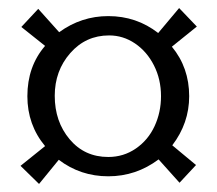

<svg xmlns="http://www.w3.org/2000/svg" viewBox="-20 -566 540 477"><path d="M116 -328Q116 -264 153 -220Q190 -176 249 -176Q287 -176 317.5 -197Q348 -218 364 -252.5Q380 -287 380 -327Q380 -369 362.5 -403.5Q345 -438 315.5 -458Q286 -478 251 -478Q193 -478 154.5 -434Q116 -390 116 -328ZM249 -128Q180 -128 126 -169L77 -109L31 -154L92 -203Q48 -256 48 -327Q48 -401 92 -452L33 -499L75 -544L127 -486Q182 -526 249 -526Q319 -526 373 -484L425 -546L469 -500L407 -450Q450 -398 450 -327Q450 -260 408 -205L467 -156L426 -112L374 -170Q318 -128 249 -128Z"/></svg>

Font: Libertinus Sans
Style: Regular
Weight: 400
Designer: Philipp H. Poll
Foundry: Khaled Hosny
Version: Version 6.1